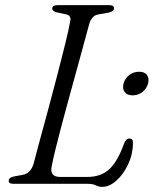

<svg xmlns="http://www.w3.org/2000/svg" viewBox="-20 -720 602 752"><path d="M324.5 0H35Q11 0 14.5 -13.5Q15 -25.5 37.5 -29.5L68 -35Q100 -40.5 111.5 -78.5Q120.5 -113.5 136 -170.8Q151.5 -228 169.8 -295.2Q188 -362.5 205.2 -429Q222.5 -495.5 236 -550.5Q249.5 -605.5 255 -637Q260 -659 240 -663.5L203 -671.5Q184.5 -676 184.5 -686.5Q184.5 -700 208 -700H406.5Q426.5 -700 426.5 -687Q426.5 -680.5 420.2 -676.5Q414 -672.5 405 -670.5L365.5 -663.5Q340.5 -660 330 -628Q322.5 -600 310.2 -555Q298 -510 283 -455.5Q268 -401 252.2 -343.5Q236.5 -286 222.2 -232.5Q208 -179 197.5 -136Q187 -93 182.5 -68.5Q173.5 -27 216 -27H322Q375 -27 407.8 -57Q440.5 -87 466 -158Q473.5 -177.5 487 -177.5Q501 -177.5 501 -161Q500.5 -116 481.8 -76.2Q463 -36.5 435.5 -12.2Q408 12 380.5 12Q367 12 355.5 6Q344 0 324.5 0ZM499.5 -346.5Q478 -346.5 468.2 -359.8Q458.5 -373 464 -393Q469.5 -413 486.2 -426Q503 -439 525 -439Q546.5 -439 555.8 -426Q565 -413 560 -393Q554.5 -373 538 -359.8Q521.5 -346.5 499.5 -346.5Z"/></svg>

Font: Fraunces 9pt S000 Light
Style: Italic
Weight: 300
Italic angle: -16°
Version: Version 1.000; ttfautohint (v1.8.3)